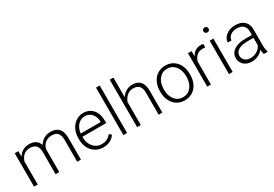

<svg xmlns="http://www.w3.org/2000/svg" viewBox="39 -1684 3753 2629"><g transform="rotate(-30 1916.0 -370.0)"><path d="M129.4 -528.3 131.3 -442.4Q160.6 -490.2 204.6 -514.2Q248.5 -538.1 302.2 -538.1Q427.2 -538.1 460.9 -435.5Q489.3 -484.9 536.6 -511.5Q584 -538.1 641.1 -538.1Q811 -538.1 814.5 -352.5V0H755.9V-348.1Q755.4 -418.9 725.3 -453.1Q695.3 -487.3 627.4 -487.3Q564.5 -486.3 521 -446.5Q477.5 -406.7 472.7 -349.6V0H414.1V-352.5Q413.6 -420.4 382.1 -453.9Q350.6 -487.3 285.2 -487.3Q230 -487.3 190.4 -455.8Q150.9 -424.3 131.8 -362.3V0H73.2V-528.3Z M1167 9.8Q1099.6 9.8 1045.2 -23.4Q990.7 -56.6 960.4 -116Q930.2 -175.3 930.2 -249V-270Q930.2 -346.2 959.7 -407.2Q989.3 -468.3 1042 -503.2Q1094.7 -538.1 1156.2 -538.1Q1252.4 -538.1 1308.8 -472.4Q1365.2 -406.7 1365.2 -293V-260.3H988.3V-249Q988.3 -159.2 1039.8 -99.4Q1091.3 -39.6 1169.4 -39.6Q1216.3 -39.6 1252.2 -56.6Q1288.1 -73.7 1317.4 -111.3L1354 -83.5Q1289.6 9.8 1167 9.8ZM1156.2 -488.3Q1090.3 -488.3 1045.2 -439.9Q1000 -391.6 990.2 -310.1H1307.1V-316.4Q1304.7 -392.6 1263.7 -440.4Q1222.7 -488.3 1156.2 -488.3Z M1544.4 0H1485.8V-750H1544.4Z M1761.2 -439Q1790 -486.3 1835 -512.2Q1879.9 -538.1 1933.1 -538.1Q2018.1 -538.1 2059.6 -490.2Q2101.1 -442.4 2101.6 -346.7V0H2043.5V-347.2Q2043 -418 2013.4 -452.6Q1983.9 -487.3 1918.9 -487.3Q1864.7 -487.3 1823 -453.4Q1781.2 -419.4 1761.2 -361.8V0H1703.1V-750H1761.2Z M2219.7 -272Q2219.7 -348.1 2249.3 -409.2Q2278.8 -470.2 2332.8 -504.2Q2386.7 -538.1 2455.1 -538.1Q2560.5 -538.1 2626 -464.1Q2691.4 -390.1 2691.4 -268.1V-255.9Q2691.4 -179.2 2661.9 -117.9Q2632.3 -56.6 2578.6 -23.4Q2524.9 9.8 2456.1 9.8Q2351.1 9.8 2285.4 -64.2Q2219.7 -138.2 2219.7 -260.3ZM2278.3 -255.9Q2278.3 -161.1 2327.4 -100.3Q2376.5 -39.6 2456.1 -39.6Q2535.2 -39.6 2584.2 -100.3Q2633.3 -161.1 2633.3 -260.7V-272Q2633.3 -332.5 2610.8 -382.8Q2588.4 -433.1 2547.9 -460.7Q2507.3 -488.3 2455.1 -488.3Q2377 -488.3 2327.6 -427Q2278.3 -365.7 2278.3 -266.6Z M3056.2 -478.5Q3037.6 -481.9 3016.6 -481.9Q2961.9 -481.9 2924.1 -451.4Q2886.2 -420.9 2870.1 -362.8V0H2812V-528.3H2869.1L2870.1 -444.3Q2916.5 -538.1 3019 -538.1Q3043.5 -538.1 3057.6 -531.7Z M3213.9 0H3155.3V-528.3H3213.9ZM3145 -681.2Q3145 -697.8 3155.8 -709.2Q3166.5 -720.7 3185.1 -720.7Q3203.6 -720.7 3214.6 -709.2Q3225.6 -697.8 3225.6 -681.2Q3225.6 -664.6 3214.6 -653.3Q3203.6 -642.1 3185.1 -642.1Q3166.5 -642.1 3155.8 -653.3Q3145 -664.6 3145 -681.2Z M3706.1 0Q3697.3 -24.9 3694.8 -73.7Q3664.1 -33.7 3616.5 -12Q3568.8 9.8 3515.6 9.8Q3439.5 9.8 3392.3 -32.7Q3345.2 -75.2 3345.2 -140.1Q3345.2 -217.3 3409.4 -262.2Q3473.6 -307.1 3588.4 -307.1H3694.3V-367.2Q3694.3 -423.8 3659.4 -456.3Q3624.5 -488.8 3557.6 -488.8Q3496.6 -488.8 3456.5 -457.5Q3416.5 -426.3 3416.5 -382.3L3357.9 -382.8Q3357.9 -445.8 3416.5 -491.9Q3475.1 -538.1 3560.5 -538.1Q3648.9 -538.1 3700 -493.9Q3751 -449.7 3752.4 -370.6V-120.6Q3752.4 -43.9 3768.6 -5.9V0ZM3522.5 -42Q3581.1 -42 3627.2 -70.3Q3673.3 -98.6 3694.3 -146V-262.2H3589.8Q3502.4 -261.2 3453.1 -230.2Q3403.8 -199.2 3403.8 -145Q3403.8 -100.6 3436.8 -71.3Q3469.7 -42 3522.5 -42Z"/></g></svg>

Font: Vazir Thin FD-UI
Style: Thin-FD-UI
Weight: 100
Designer: Saber Rastikerdar
Foundry: Saber Rastikerdar
Version: Version 30.1.0